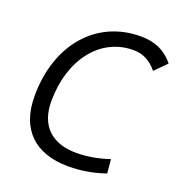

<svg xmlns="http://www.w3.org/2000/svg" viewBox="-129 -812 870 931"><g transform="rotate(20 306.0 -346.5)"><path d="M325.2 9.8C388.2 9.8 451.2 -0.5 514.2 -22.5L507.8 -94.2C450.2 -74.7 394 -64.9 338.4 -64.9C211.4 -64.9 139.6 -134.3 139.6 -258.8C139.6 -475.1 259.8 -628.4 429.7 -628.4C478.5 -628.4 517.6 -608.9 553.2 -565.9L611.8 -625.5C567.9 -679.2 514.6 -703.1 440.4 -703.1C211.4 -703.1 54.7 -520.5 54.7 -255.4C54.7 -84.5 150.9 9.8 325.2 9.8Z"/></g></svg>

Font: Cascadia Mono NF SemiLight
Style: Italic
Weight: 350
Italic angle: -10°
Monospace: yes
Designer: Aaron Bell
Foundry: Saja Typeworks
Version: Version 2404.023